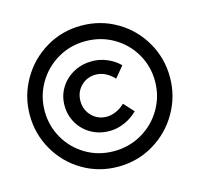

<svg xmlns="http://www.w3.org/2000/svg" viewBox="-100 -797 932 895"><g transform="rotate(-15 366.0 -349.0)"><path d="M704 -350Q704 -259 659 -180.5Q614 -102 536 -55.5Q458 -9 364 -9Q271 -9 193.5 -55Q116 -101 71.5 -179Q27 -257 27 -348Q27 -439 72 -517.5Q117 -596 194.5 -642.5Q272 -689 366 -689Q459 -689 536.5 -643.5Q614 -598 659 -520Q704 -442 704 -350ZM99 -348Q99 -276 134 -215.5Q169 -155 229.5 -119.5Q290 -84 364 -84Q438 -84 499.5 -120Q561 -156 596.5 -217Q632 -278 632 -350Q632 -422 597 -482.5Q562 -543 501 -578.5Q440 -614 366 -614Q292 -614 231 -578Q170 -542 134.5 -481Q99 -420 99 -348ZM373 -451Q330 -451 301 -422Q272 -393 272 -350Q272 -307 301 -277.5Q330 -248 373 -248Q395 -248 418.5 -258.5Q442 -269 460 -287L504 -239Q478 -212 441.5 -196Q405 -180 369 -180Q320 -180 280.5 -202Q241 -224 218 -263Q195 -302 195 -349Q195 -396 218.5 -434Q242 -472 282.5 -494Q323 -516 372 -516Q408 -516 443 -501.5Q478 -487 504 -461L460 -408Q442 -428 419 -439.5Q396 -451 373 -451Z"/></g></svg>

Font: TypoPRO Montserrat Alternates
Style: Regular
Weight: 600
Designer: Julieta Ulanovsky
Foundry: Julieta Ulanovsky
Version: Version 6.001